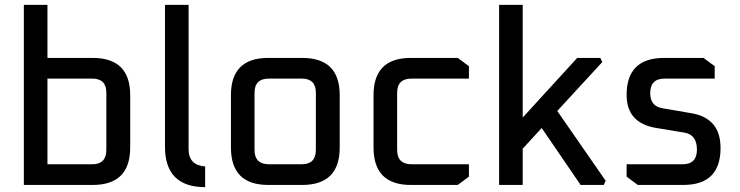

<svg xmlns="http://www.w3.org/2000/svg" viewBox="-20 -760 3039 789"><path d="M78 0V-740H175V-522H361Q515 -522 515 -369V-154Q515 0 361 0ZM175 -85H359Q417 -85 417 -144V-379Q417 -437 359 -437H175Z M658 -157V-740H755V-147Q755 -81 823 -76V9Q658 9 658 -157Z M929 -154V-369Q929 -522 1082 -522H1222Q1376 -522 1376 -369V-154Q1376 0 1222 0H1082Q929 0 929 -154ZM1026 -144Q1026 -85 1085 -85H1220Q1278 -85 1278 -144V-379Q1278 -437 1220 -437H1085Q1026 -437 1026 -379Z M1515 -154V-369Q1515 -522 1668 -522H1861L1907 -488V-437H1671Q1612 -437 1612 -379V-144Q1612 -85 1671 -85H1907V-34L1861 0H1668Q1515 0 1515 -154Z M2031 0V-740H2128V-277L2352 -522H2447L2455 -505L2270 -304L2469 -17L2461 0H2366L2206 -234L2128 -149V0Z M2555 -34V-85H2785Q2844 -85 2844 -145Q2844 -206 2793 -215L2677 -234Q2555 -254 2555 -370Q2555 -522 2709 -522H2871L2917 -488V-437H2711Q2652 -437 2652 -377Q2652 -323 2703 -315L2820 -295Q2941 -275 2941 -152Q2941 0 2788 0H2601Z"/></svg>

Font: Oxanium Medium
Style: Regular
Weight: 500
Designer: Severin Meyer
Version: Version 1.001